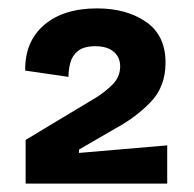

<svg xmlns="http://www.w3.org/2000/svg" viewBox="-20 -707 462 457"><path d="M41 -270V-374L209 -475Q230 -488 248 -506Q266 -524 266 -549Q266 -571 250.5 -584Q235 -597 207 -597Q180 -597 166 -586Q152 -575 147.5 -558Q143 -541 143 -524L40 -539Q39 -608 85 -647.5Q131 -687 211 -687Q281 -687 327.5 -655Q374 -623 374 -558Q374 -501 339 -464.5Q304 -428 256 -402L168 -351V-343L378 -361V-270Z"/></svg>

Font: Bricolage Grotesque 12pt SemiBold
Style: Regular
Weight: 600
Designer: Mathieu Triay
Foundry: Atelier Triay
Version: Version 1.001; ttfautohint (v1.8.4.7-5d5b);gftools[0.9.33.de